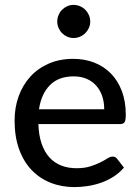

<svg xmlns="http://www.w3.org/2000/svg" viewBox="-20 -756 570 783"><path d="M405 -310.5Q405 -339.5 396.8 -364Q388.5 -388.5 372.5 -406.5Q356.5 -424.5 333.5 -434.5Q310.5 -444.5 280.5 -444.5Q219 -444.5 183.8 -409Q148.5 -373.5 139 -310.5ZM485.5 -72.5Q467.5 -51.5 444 -36.2Q420.5 -21 394 -11.5Q367.5 -2 339.2 2.5Q311 7 283.5 7Q231 7 186.2 -10.8Q141.5 -28.5 108.8 -62.8Q76 -97 57.8 -147.8Q39.5 -198.5 39.5 -264.5Q39.5 -317.5 56 -363.2Q72.5 -409 103.2 -443Q134 -477 178.5 -496.5Q223 -516 278.5 -516Q325 -516 364.2 -500.8Q403.5 -485.5 432 -456.5Q460.5 -427.5 476.8 -385Q493 -342.5 493 -288Q493 -265.5 488 -257.8Q483 -250 469.5 -250H136.5Q138 -204.5 149.5 -170.8Q161 -137 181.2 -114.5Q201.5 -92 229.5 -81Q257.5 -70 292 -70Q324.5 -70 348.2 -77.5Q372 -85 389.2 -93.8Q406.5 -102.5 418.2 -110Q430 -117.5 439 -117.5Q451 -117.5 457.5 -108.5ZM348 -668Q348 -654.5 342.5 -642.2Q337 -630 327.8 -620.8Q318.5 -611.5 306 -606.2Q293.5 -601 280 -601Q266.5 -601 254.5 -606.2Q242.5 -611.5 233.2 -620.8Q224 -630 218.8 -642.2Q213.5 -654.5 213.5 -668Q213.5 -682 218.8 -694.5Q224 -707 233.2 -716.2Q242.5 -725.5 254.5 -730.8Q266.5 -736 280 -736Q293.5 -736 306 -730.8Q318.5 -725.5 327.8 -716.2Q337 -707 342.5 -694.5Q348 -682 348 -668Z"/></svg>

Font: LatoLatin Medium
Style: Regular
Weight: 500
Designer: Lukasz Dziedzic with Adam Twardoch and Botio Nikoltchev
Foundry: tyPoland Lukasz Dziedzic
Version: Version 2.015; 2015-08-06; http://www.latofonts.com/